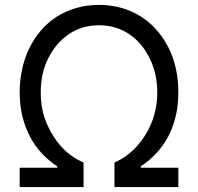

<svg xmlns="http://www.w3.org/2000/svg" viewBox="-20 -757 801 777"><path d="M59.7 -78.1H211.6V-83.8Q176.5 -106.9 148.4 -137.3Q120.4 -167.6 100.7 -205.3Q81 -242.9 70.3 -287.5Q59.7 -332 59.7 -383.5Q59.7 -432.2 69.6 -477.3Q79.5 -522.4 98.5 -561.6Q117.5 -600.9 145.2 -633.2Q172.9 -665.5 208.6 -688.6Q244.3 -711.6 287.5 -724.4Q330.6 -737.2 380.7 -737.2Q426.5 -737.2 468 -726Q509.6 -714.8 545.3 -693.2Q581 -671.5 610.1 -639.7Q639.2 -608 660.5 -567.1Q701.7 -486.5 701.7 -383.5Q701.7 -331.7 691.2 -287.1Q680.8 -242.5 661 -205.1Q641.3 -167.6 613.1 -137.3Q584.9 -106.9 549.7 -83.8V-78.1H701.7V0H443.2V-99.4Q466.6 -109.4 487.9 -124.3Q509.2 -139.2 529.5 -160.5Q549 -181.1 565 -205.8Q581 -230.5 592.5 -258.5Q604 -286.6 610.3 -318Q616.5 -349.4 616.5 -383.5Q616.5 -418.7 609.4 -452.2Q602.3 -485.8 588.2 -516Q574.2 -546.2 554 -571.6Q533.7 -596.9 507.6 -615.6Q481.5 -634.2 449.6 -644.5Q417.6 -654.8 380.7 -654.8Q345.5 -654.8 314.8 -645.4Q284.1 -636 258.3 -618.6Q232.6 -601.2 211.6 -576.5Q190.7 -551.8 175.1 -521Q144.9 -460.9 144.9 -383.5Q144.9 -313.9 168.7 -258.5Q193.5 -200.3 231.5 -160Q269.5 -119.7 318.2 -99.4V0H59.7Z"/></svg>

Font: Inter P
Style: Regular
Weight: 400
Designer: Rasmus Andersson
Foundry: rsms
Version: Version 3.018;git-588b23468